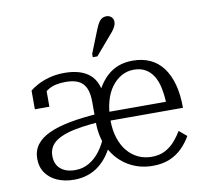

<svg xmlns="http://www.w3.org/2000/svg" viewBox="-84 -849 1009 950"><g transform="rotate(-10 421.0 -374.5)"><path d="M397 -292 396 -251Q340 -247 296 -240.5Q252 -234 220.5 -224Q189 -214 168 -200Q147 -186 137 -167Q127 -148 127 -124Q127 -96 139 -76.5Q151 -57 173.5 -46.5Q196 -36 227 -36Q266 -36 297.5 -54.5Q329 -73 353 -105Q377 -137 393 -179L422 -146Q407 -110 386.5 -81Q366 -52 340 -31.5Q314 -11 282 -0.5Q250 10 214 10Q167 10 130 -6Q93 -22 72 -52Q51 -82 51 -123Q51 -164 73 -193.5Q95 -223 138.5 -243Q182 -263 247 -275Q312 -287 397 -292ZM257 -519Q296 -519 328 -510Q360 -501 383 -481.5Q406 -462 418 -430.5Q430 -399 430 -354L368 -272V-353Q368 -399 355 -425.5Q342 -452 317 -463Q292 -474 255 -474Q201 -474 168.5 -454.5Q136 -435 116 -408Q115 -418 117.5 -427Q120 -436 125 -444Q130 -452 137.5 -457Q145 -462 155 -464V-367H82V-461Q96 -473 121 -486.5Q146 -500 180.5 -509.5Q215 -519 257 -519ZM611 -35Q653 -35 682 -51.5Q711 -68 731 -92Q751 -116 764 -138L802 -106Q784 -74 757.5 -47.5Q731 -21 694.5 -5.5Q658 10 609 10Q542 10 487.5 -22Q433 -54 400.5 -113Q368 -172 368 -252Q368 -269 370.5 -282.5Q373 -296 377 -308Q381 -320 385.5 -328.5Q390 -337 395 -342Q407 -384 426 -416.5Q445 -449 470.5 -472.5Q496 -496 528 -508Q560 -520 599 -520Q649 -520 687 -502.5Q725 -485 751 -450.5Q777 -416 791 -365.5Q805 -315 805 -247H413L412 -291H752L728 -268Q727 -320 719 -359Q711 -398 694.5 -423.5Q678 -449 654 -462Q630 -475 597 -475Q564 -475 535.5 -459Q507 -443 485.5 -414Q464 -385 452.5 -343.5Q441 -302 441 -250Q441 -199 454 -159Q467 -119 490 -91.5Q513 -64 544 -49.5Q575 -35 611 -35ZM457 -708Q464 -725 471.5 -736.5Q479 -748 488.5 -753.5Q498 -759 509 -759Q525 -759 535 -749.5Q545 -740 545 -725Q545 -716 541.5 -707Q538 -698 531.5 -688.5Q525 -679 517 -670L432 -571H409V-588Z"/></g></svg>

Font: Roboto Serif 36pt Light
Style: Regular
Weight: 300
Designer: Greg Gazdowicz
Foundry: Commercial Type
Version: Version 1.008